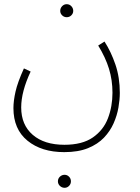

<svg xmlns="http://www.w3.org/2000/svg" viewBox="-20 -644 666 915"><path d="M298 -562Q285 -562 276 -571Q267 -580 267 -592Q267 -605 276 -614.5Q285 -624 298 -624Q311 -624 320 -614.5Q329 -605 329 -592Q329 -580 320 -571Q311 -562 298 -562ZM44 -129Q44 -163 54 -207.5Q64 -252 94 -318L126 -303Q81 -207 81 -132Q81 -49 136 -1.5Q191 46 287 46Q372 46 422.5 11Q473 -24 494.5 -80.5Q516 -137 516 -202Q516 -262 499.5 -316Q483 -370 448 -427L478 -446Q509 -398 530 -336.5Q551 -275 551 -201Q551 -170 544.5 -132Q538 -94 521.5 -56.5Q505 -19 475.5 12Q446 43 399.5 62Q353 81 286 81Q178 81 111 26.5Q44 -28 44 -129ZM288 251Q275 251 265.5 242Q256 233 256 220Q256 207 265.5 198Q275 189 288 189Q300 189 309 198Q318 207 318 220Q318 233 309 242Q300 251 288 251Z"/></svg>

Font: Noto Sans Arabic UI SmCn XLt
Style: Regular
Weight: 200
Width: 4
Designer: Monotype Design Team, Nadine Chahine and Nizar Qandah
Foundry: Monotype Imaging Inc.
Version: Version 2.010; ttfautohint (v1.8.4.7-5d5b)